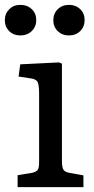

<svg xmlns="http://www.w3.org/2000/svg" viewBox="-32 -765 385 785"><path d="M50.8 -620.1Q23.4 -620.1 5.6 -637.7Q-12.2 -655.3 -12.2 -682.1Q-12.2 -709 5.6 -727.1Q23.4 -745.1 50.8 -745.1Q79.6 -745.1 97.9 -727.5Q116.2 -710 116.2 -683.1Q116.2 -655.8 97.7 -637.9Q79.1 -620.1 50.8 -620.1ZM186 -682.1Q186 -709.5 204.1 -727.3Q222.2 -745.1 250 -745.1Q277.8 -745.1 295.9 -727.5Q314 -710 314 -683.1Q314 -655.8 295.9 -637.9Q277.8 -620.1 250 -620.1Q222.2 -620.1 204.1 -637.7Q186 -655.3 186 -682.1ZM40 0V-48.8L97.2 -58.1Q106.4 -59.6 112.3 -62.7Q118.2 -65.9 121.3 -69.3Q124.5 -72.8 126 -79.8Q127.4 -86.9 127.7 -92.3Q127.9 -97.7 127.9 -108.9V-381.8Q127.9 -417.5 121.8 -429.7Q115.7 -441.9 91.8 -444.8L43.9 -452.1L50.8 -502L209 -509.8L221.2 -504.9V-105Q221.2 -82 227.1 -71.8Q232.9 -61.5 252.9 -58.1L309.1 -47.9V0Z"/></svg>

Font: Literata Book
Style: Regular
Weight: 400
Designer: Latin by Veronika Burian and Jose Scaglione. Greek by Irene Vlachou. Cyrillic by Vera Evstafieva
Foundry: TypeTogether
Version: Version 2.003;PS 002.003;hotconv 1.0.88;makeotf.lib2.5.64775